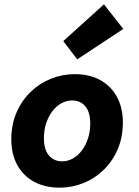

<svg xmlns="http://www.w3.org/2000/svg" viewBox="-20 -851 640 883"><path d="M255 12Q186 12 136 -15.5Q86 -43 59 -93Q32 -143 32 -210Q32 -278 56 -333.5Q80 -389 121 -428.5Q162 -468 214.5 -489Q267 -510 323 -510Q392 -510 441.5 -482.5Q491 -455 518 -405Q545 -355 545 -288Q545 -220 521.5 -165Q498 -110 457 -70Q416 -30 363.5 -9Q311 12 255 12ZM266 -109Q291 -109 314 -121.5Q337 -134 355 -157Q373 -180 384 -212.5Q395 -245 395 -283Q395 -335 372.5 -362Q350 -389 311 -389Q287 -389 263.5 -376.5Q240 -364 222 -341Q204 -318 193 -286Q182 -254 182 -215Q182 -163 205 -136Q228 -109 266 -109ZM335 -578 271 -662 458 -831 547 -718Z"/></svg>

Font: Source Code Pro ExtraBold
Style: Italic
Weight: 800
Italic angle: -11°
Monospace: yes
Designer: Paul D. Hunt, Teo Tuominen
Foundry: Adobe Systems Incorporated
Version: Version 1.016;hotconv 1.0.116;makeotfexe 2.5.65601